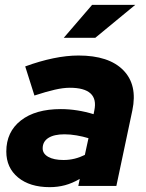

<svg xmlns="http://www.w3.org/2000/svg" viewBox="-20 -767 601 792"><path d="M185 5Q103 5 54.5 -35Q6 -75 6 -142Q6 -223 66 -270Q126 -317 231 -317Q265 -317 299.5 -311.5Q334 -306 366 -296L369 -311Q379 -358 353.5 -381.5Q328 -405 268 -405Q241 -405 206 -397Q171 -389 122 -373L84 -493Q144 -515 199.5 -526.5Q255 -538 304 -538Q429 -538 488.5 -477.5Q548 -417 526 -312L460 0H303L309 -29Q278 -11 248 -3Q218 5 185 5ZM156 -155Q156 -133 179 -120Q202 -107 242 -107Q266 -107 288 -112.5Q310 -118 330 -128L345 -197Q322 -204 296 -208.5Q270 -213 246 -213Q203 -213 179.5 -198Q156 -183 156 -155ZM360 -747H538L373 -611H243Z"/></svg>

Font: Red Hat Display Black
Style: Italic
Weight: 900
Italic angle: -12°
Designer: Pentagram / MCKL
Foundry: Pentagram / MCKL
Version: Version 1.003; Red Hat Display Black Italic